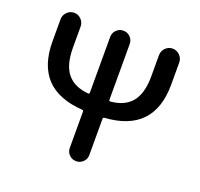

<svg xmlns="http://www.w3.org/2000/svg" viewBox="-127 -877 1059 1018"><g transform="rotate(20 402.5 -368.0)"><path d="M623 -678.7Q623 -702.1 639.6 -719.2Q656.2 -736.3 679.7 -736.3Q703.1 -736.3 720.2 -719.2Q737.3 -702.1 737.3 -678.7V-554.7Q737.3 -285.2 464.8 -267.6Q457 -266.6 457 -259.8V-54.7Q457 -32.2 440.9 -16.1Q424.8 0 401.9 0Q378.9 0 362.8 -16.1Q346.7 -32.2 346.7 -54.7V-259.8Q346.7 -266.6 339.8 -267.6Q67.4 -285.2 67.4 -554.7V-678.7Q67.4 -702.1 84 -719.2Q100.6 -736.3 124 -736.3Q147.5 -736.3 164.1 -719.2Q180.7 -702.1 180.7 -678.7V-560.5Q180.7 -462.9 220.2 -414.6Q259.8 -366.2 339.8 -359.4Q346.7 -359.4 346.7 -366.2V-680.7Q346.7 -704.1 362.8 -720.2Q378.9 -736.3 401.9 -736.3Q424.8 -736.3 440.9 -720.2Q457 -704.1 457 -680.7V-366.2Q457 -359.4 463.9 -359.4Q543.9 -366.2 583.5 -414.6Q623 -462.9 623 -560.5Z"/></g></svg>

Font: Gen Jyuu Gothic P Medium
Style: Regular
Weight: 500
Designer: [Source Han Sans]
Ryoko NISHIZUKA  (kana & ideographs); Paul D. Hunt (Latin, Greek & Cyrillic); Wenlong ZHANG  (bopomofo
Version: Version 1.002.20150607